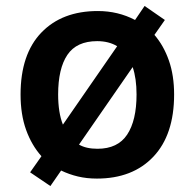

<svg xmlns="http://www.w3.org/2000/svg" viewBox="-20 -589 653 644"><path d="M564 -272Q564 -137 494.5 -63.5Q425 10 305 10Q271 10 241.5 3Q212 -4 185 -17L149 35L81 -11L119 -65Q86 -102 67.5 -153.5Q49 -205 49 -272Q49 -407 118.5 -479.5Q188 -552 308 -552Q376 -552 433 -522L465 -569L533 -522L498 -472Q529 -436 546.5 -386Q564 -336 564 -272ZM175 -272Q175 -242 179 -216.5Q183 -191 191 -171L373 -434Q345 -451 306 -451Q237 -451 206 -405Q175 -359 175 -272ZM438 -272Q438 -326 425 -364L245 -104Q269 -90 307 -90Q375 -90 406.5 -137.5Q438 -185 438 -272Z"/></svg>

Font: Noto Sans New Tai Lue SemiBold
Style: Regular
Weight: 600
Version: Version 2.003